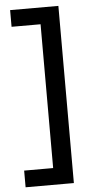

<svg xmlns="http://www.w3.org/2000/svg" viewBox="-60 -760 477 963"><g transform="rotate(-5 178.5 -278.0)"><path d="M29 84H175V-640H29V-724H272V168H29Z"/></g></svg>

Font: Kantumruy Pro Medium
Style: Regular
Weight: 500
Designer: Sovichet Tep
Foundry: Sovichet Tep
Version: Version 1.002